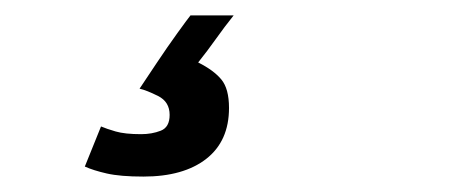

<svg xmlns="http://www.w3.org/2000/svg" viewBox="-20 -40 600 249"><path d="M166 189Q136 189 118.5 185Q101 181 90 176L111 124Q118 127 130 130.5Q142 134 163 134Q177 134 188.5 129.5Q200 125 200 109Q200 92 185 84.5Q170 77 161 75Q169 63 183 42Q197 21 210 3Q223 -15 227 -20H283Q271 -5 260 10.5Q249 26 237 41Q257 51 267 63Q277 75 277 100Q277 143 247.5 166Q218 189 166 189Z"/></svg>

Font: Ubuntu Sans Mono
Style: Italic
Weight: 400
Italic angle: -13.5°
Monospace: yes
Designer: Dalton Maag Ltd
Foundry: Dalton Maag Ltd
Version: Version 1.006